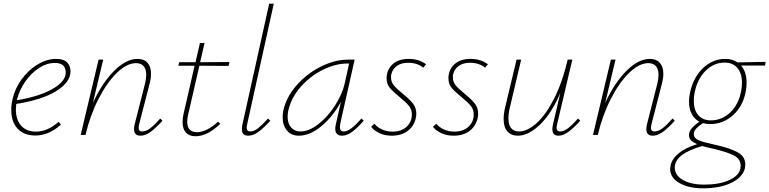

<svg xmlns="http://www.w3.org/2000/svg" viewBox="-20 -731 4167 1040"><path d="M362 -345Q362 -286 285 -238Q208 -190 68 -168Q66 -148 66 -138Q66 -83 94.5 -50.5Q123 -18 175 -18Q238 -18 297 -71L310 -56Q245 3 171 3Q110 3 75.5 -34Q41 -71 41 -135Q41 -165 48 -194Q61 -252 97.5 -302Q134 -352 184 -382Q234 -412 284 -412Q325 -412 343.5 -393Q362 -374 362 -345ZM336 -341Q336 -361 323 -375.5Q310 -390 277 -390Q233 -390 191 -362.5Q149 -335 117.5 -290Q86 -245 73 -195L71 -188Q186 -207 256 -244.5Q326 -282 335 -326Q336 -330 336 -341Z M860 -77Q824 -37 795.5 -16.5Q767 4 741 4Q706 4 706 -32Q706 -43 709 -56L766 -280Q772 -306 772 -326Q772 -356 758 -372.5Q744 -389 717 -389Q667 -389 613 -336.5Q559 -284 513.5 -195Q468 -106 443 0H417L514 -408H539L483 -173Q533 -282 598 -347Q663 -412 725 -412Q760 -412 779 -391Q798 -370 798 -331Q798 -307 791 -280L734 -59Q731 -47 731 -39Q731 -19 750 -19Q771 -19 793.5 -36Q816 -53 848 -89Z M1000 -114Q994 -90 994 -72Q994 -15 1047 -15Q1099 -15 1161 -72L1173 -60Q1103 7 1039 7Q1005 7 987 -13Q969 -33 969 -69Q969 -93 974 -113L1034 -375H946L951 -394H1039L1063 -498H1088L1064 -394L1223 -395L1218 -374L1060 -375Z M1290 -31Q1290 -41 1293 -56L1438 -711H1463L1319 -59Q1316 -49 1316 -40Q1316 -19 1337 -19Q1356 -19 1378 -36.5Q1400 -54 1432 -89L1444 -77Q1408 -37 1379.5 -16.5Q1351 4 1325 4Q1290 4 1290 -31Z M1950 -77Q1915 -37 1887 -16.5Q1859 4 1833 4Q1796 4 1796 -34Q1796 -45 1799 -57L1827 -180Q1786 -103 1723 -49.5Q1660 4 1599 4Q1558 4 1534.5 -24Q1511 -52 1511 -96Q1511 -113 1514 -129Q1530 -205 1586.5 -269Q1643 -333 1718.5 -370.5Q1794 -408 1865 -408H1901L1823 -61Q1821 -47 1821 -43Q1821 -19 1842 -19Q1861 -19 1884 -36.5Q1907 -54 1938 -89ZM1847 -278 1871 -387H1862Q1798 -387 1729 -353Q1660 -319 1608 -259.5Q1556 -200 1541 -129Q1538 -113 1538 -98Q1538 -62 1557 -40.5Q1576 -19 1607 -19Q1654 -19 1705 -59Q1756 -99 1795 -160Q1834 -221 1847 -278Z M1990 -44 2008 -61Q2023 -42 2049 -30Q2075 -18 2106 -18Q2154 -18 2182.5 -44.5Q2211 -71 2211 -111Q2211 -138 2195 -157.5Q2179 -177 2145 -205Q2109 -234 2091.5 -255Q2074 -276 2074 -307Q2074 -352 2105.5 -382Q2137 -412 2194 -412Q2248 -412 2288 -383L2272 -364Q2260 -376 2238.5 -383.5Q2217 -391 2191 -391Q2154 -391 2130.5 -374.5Q2107 -358 2100 -330Q2098 -324 2098 -312Q2098 -287 2113.5 -268.5Q2129 -250 2162 -223Q2199 -193 2217 -170Q2235 -147 2235 -115Q2235 -104 2232 -90Q2222 -47 2188 -21.5Q2154 4 2102 4Q2065 4 2036 -9.5Q2007 -23 1990 -44Z M2325 -44 2343 -61Q2358 -42 2384 -30Q2410 -18 2441 -18Q2489 -18 2517.5 -44.5Q2546 -71 2546 -111Q2546 -138 2530 -157.5Q2514 -177 2480 -205Q2444 -234 2426.5 -255Q2409 -276 2409 -307Q2409 -352 2440.5 -382Q2472 -412 2529 -412Q2583 -412 2623 -383L2607 -364Q2595 -376 2573.5 -383.5Q2552 -391 2526 -391Q2489 -391 2465.5 -374.5Q2442 -358 2435 -330Q2433 -324 2433 -312Q2433 -287 2448.5 -268.5Q2464 -250 2497 -223Q2534 -193 2552 -170Q2570 -147 2570 -115Q2570 -104 2567 -90Q2557 -47 2523 -21.5Q2489 4 2437 4Q2400 4 2371 -9.5Q2342 -23 2325 -44Z M3123 -77Q3087 -37 3058.5 -16.5Q3030 4 3005 4Q2972 4 2972 -31Q2972 -43 2975 -56L3015 -227Q2966 -114 2904 -55Q2842 4 2785 4Q2749 4 2728.5 -19Q2708 -42 2708 -87Q2708 -116 2717 -153L2778 -408H2803L2743 -154Q2734 -117 2734 -91Q2734 -19 2792 -19Q2836 -19 2886 -63.5Q2936 -108 2981 -196Q3026 -284 3055 -408H3080L2998 -59Q2995 -47 2995 -39Q2995 -19 3013 -19Q3034 -19 3056.5 -36Q3079 -53 3111 -89Z M3635 -77Q3599 -37 3570.5 -16.5Q3542 4 3516 4Q3481 4 3481 -32Q3481 -43 3484 -56L3541 -280Q3547 -306 3547 -326Q3547 -356 3533 -372.5Q3519 -389 3492 -389Q3442 -389 3388 -336.5Q3334 -284 3288.5 -195Q3243 -106 3218 0H3192L3289 -408H3314L3258 -173Q3308 -282 3373 -347Q3438 -412 3500 -412Q3535 -412 3554 -391Q3573 -370 3573 -331Q3573 -307 3566 -280L3509 -59Q3506 -47 3506 -39Q3506 -19 3525 -19Q3546 -19 3568.5 -36Q3591 -53 3623 -89Z M4124 -376H3994Q4024 -342 4024 -283Q4024 -259 4020 -239Q4006 -158 3952 -108.5Q3898 -59 3827 -59Q3808 -59 3788 -64Q3768 -52 3753 -36.5Q3738 -21 3738 -5Q3738 18 3766.5 29.5Q3795 41 3861 55Q3936 72 3976.5 94.5Q4017 117 4017 161Q4017 166 4015 180Q4003 229 3942 259Q3881 289 3788 289Q3709 289 3659.5 260Q3610 231 3610 184Q3610 178 3612 166Q3620 129 3656.5 99Q3693 69 3756 50Q3734 40 3723 29Q3712 18 3712 2Q3712 -20 3728 -37.5Q3744 -55 3768 -72Q3741 -86 3726.5 -114.5Q3712 -143 3712 -181Q3712 -204 3718 -231Q3736 -313 3788.5 -362.5Q3841 -412 3908 -412Q3947 -412 3975 -393L4127 -396ZM3999 -283Q3999 -333 3974.5 -362.5Q3950 -392 3905 -392Q3847 -392 3802.5 -348Q3758 -304 3743 -232Q3738 -211 3738 -184Q3738 -135 3762.5 -107Q3787 -79 3831 -79Q3890 -79 3936 -122.5Q3982 -166 3995 -241Q3999 -261 3999 -283ZM3992 168Q3992 130 3956 111.5Q3920 93 3849 76Q3807 67 3784 60Q3635 102 3635 177Q3635 218 3678.5 243.5Q3722 269 3794 269Q3875 269 3928 245.5Q3981 222 3990 184Q3992 172 3992 168Z"/></svg>

Font: Ysabeau Extralight
Style: Italic
Weight: 200
Italic angle: -12°
Designer: Christian Thalmann (Catharsis Fonts)
Version: Version 0.003